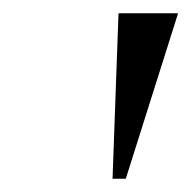

<svg xmlns="http://www.w3.org/2000/svg" viewBox="-20 -760 290 290"><path d="M150 -490 159 -740H249L170 -490Z"/></svg>

Font: Spectral
Style: Italic
Weight: 400
Italic angle: -10°
Designer: Jean-Baptiste Levee
Foundry: Production Type
Version: Version 2.001